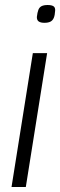

<svg xmlns="http://www.w3.org/2000/svg" viewBox="-20 -746 240 766"><path d="M26 0 111 -534H168L83 0ZM170 -726Q186 -726 193.5 -721Q201 -716 200 -703Q199 -685 194.5 -674.5Q190 -664 181 -659.5Q172 -655 157 -655Q143 -655 135 -660Q127 -665 127 -678Q129 -696 133 -706.5Q137 -717 146 -721.5Q155 -726 170 -726Z"/></svg>

Font: Georama Light
Style: Italic
Weight: 300
Italic angle: -9°
Designer: Jean-Baptiste Levee
Foundry: Production Type
Version: Version 1.001